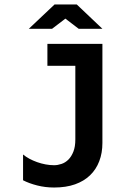

<svg xmlns="http://www.w3.org/2000/svg" viewBox="-20 -836 590 866"><path d="M193.8 -638.2H441.9V-190.9Q441.9 -146 427.7 -108.9Q413.6 -71.8 386.2 -45.4Q358.9 -19 318.4 -4.6Q277.8 9.8 224.1 9.8Q184.6 9.8 147.9 0.5Q111.3 -8.8 84 -22.9V-139.2Q96.2 -128.9 112.5 -120.1Q128.9 -111.3 147.5 -104.7Q166 -98.1 185.5 -94.5Q205.1 -90.8 224.1 -90.8Q240.2 -90.8 257.6 -96.7Q274.9 -102.5 288.6 -116.2Q302.2 -129.9 311 -152.1Q319.8 -174.3 319.8 -207V-539.1H193.8ZM441.9 -706.1H335L274.9 -752L214.8 -706.1H109.9L226.1 -815.9H326.2ZM0 -638.2Z"/></svg>

Font: Code New Roman
Style: Bold
Weight: 700
Monospace: yes
Designer: Sam Radian
Foundry: Code New Roman
Version: Version 1.508 October 19, 2014